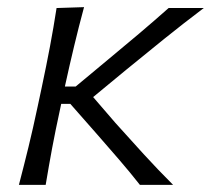

<svg xmlns="http://www.w3.org/2000/svg" viewBox="-20 -518 591 538"><path d="M33 0Q47.5 -55.5 60 -106.8Q72.5 -158 85.5 -219.5L96.5 -271Q110 -334.5 120 -387.5Q130 -440.5 138.5 -495.5L215.5 -498Q200.5 -442.5 187.8 -389.2Q175 -336 162 -276.5V-275.5H192L284.5 -352.5Q327.5 -388 370 -424Q412.5 -460 452.5 -495.5H551Q493.5 -452 439.8 -408.8Q386 -365.5 333 -322L241 -246L303.5 -173.5Q342.5 -130 382.2 -86.5Q422 -43 465 0H372Q344.5 -35 314.5 -69.8Q284.5 -104.5 253.5 -140L177 -227H151.5L148 -210.5Q135.5 -153 126.2 -103.5Q117 -54 108 0Z"/></svg>

Font: Commissioner Flair Light
Style: Italic
Weight: 300
Italic angle: -12°
Designer: Kostas Bartsokas
Foundry: Kostas Bartsokas
Version: Version 1.000; ttfautohint (v1.8.3)